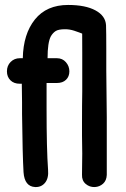

<svg xmlns="http://www.w3.org/2000/svg" viewBox="-20 -755 510 775"><path d="M122 0Q147 1 162 -17.5Q177 -36 174 -70Q168 -152 168 -318V-420H210Q233 -420 246.5 -433Q260 -446 260 -467Q260 -488 246 -504Q232 -520 210 -520H172Q172 -583 185 -608Q193 -622 204.5 -629.5Q216 -637 243 -637Q261 -637 279.5 -631Q298 -625 323 -615Q355 -602 366 -602L311 -662Q312 -624 312 -544Q312 -504 312 -464.5Q312 -425 312 -386Q311 -338 311 -254V-208Q311 -174 312 -135Q312 -95 311 -50Q310 -26 326 -12.5Q342 1 363 0Q382 -1 396 -13.5Q410 -26 411 -49V-282Q411 -334 409 -470V-561Q409 -623 408 -653Q406 -691 365.5 -713Q325 -735 255 -735Q168 -735 121 -676.5Q74 -618 72 -520H60Q38 -520 23 -505Q8 -490 8 -467Q8 -445 22 -431Q36 -417 60 -417H68L69 -343V-295Q71 -128 75 -60Q79 -2 122 0Z"/></svg>

Font: Balsamiq Sans
Style: Regular
Weight: 400
Designer: Michael Angeles
Foundry: Balsamiq SRL
Version: Version 1.020; ttfautohint (v1.8.4.7-5d5b);gftools[0.9.26]